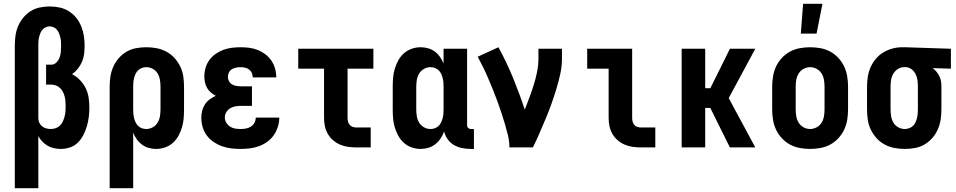

<svg xmlns="http://www.w3.org/2000/svg" viewBox="-20 -777 5040 1012"><path d="M58 215V-535Q58 -561 61.5 -587.5Q65 -614 75 -638Q85 -662 102 -683Q119 -704 141 -718Q163 -732 189.5 -737.5Q216 -743 242 -743Q268 -743 294 -737.5Q320 -732 342.5 -718Q365 -704 381.5 -683.5Q398 -663 408 -638.5Q418 -614 422 -588Q426 -562 426 -536Q426 -515 423.5 -493.5Q421 -472 412.5 -452Q404 -432 390.5 -415Q377 -398 360 -386Q383 -374 401.5 -355Q420 -336 431.5 -312.5Q443 -289 447 -263Q451 -237 451 -210Q451 -185 448 -160.5Q445 -136 438 -112Q431 -88 419.5 -65.5Q408 -43 390.5 -25.5Q373 -8 349 0Q325 8 300 8Q282 8 264 4Q246 0 230.5 -9Q215 -18 202.5 -31.5Q190 -45 182 -60V215ZM248 -97Q261 -97 274 -101.5Q287 -106 296.5 -115.5Q306 -125 311.5 -137.5Q317 -150 320.5 -163Q324 -176 325 -189.5Q326 -203 326 -216V-217Q326 -230 325 -242.5Q324 -255 321 -267.5Q318 -280 312 -292Q306 -304 296.5 -313Q287 -322 275 -326.5Q263 -331 250 -331H223V-436H250Q265 -436 276.5 -447Q288 -458 293.5 -472.5Q299 -487 300.5 -502.5Q302 -518 302 -533Q302 -545 301.5 -556Q301 -567 298.5 -578Q296 -589 292 -599.5Q288 -610 281 -619Q274 -628 263.5 -633Q253 -638 242 -638Q231 -638 220.5 -633Q210 -628 203 -619.5Q196 -611 192 -600.5Q188 -590 185.5 -579Q183 -568 182.5 -557Q182 -546 182 -535V-154Q182 -142 187 -130.5Q192 -119 201.5 -111.5Q211 -104 223 -100.5Q235 -97 248 -97Z M558 215V-320Q558 -347 562 -373.5Q566 -400 577 -425Q588 -450 606 -470.5Q624 -491 647 -504.5Q670 -518 697 -523Q724 -528 751 -528Q778 -528 805 -523Q832 -518 856.5 -505Q881 -492 899.5 -471.5Q918 -451 930 -426.5Q942 -402 946 -374.5Q950 -347 950 -320V-200Q950 -176 948 -152Q946 -128 939 -105Q932 -82 920.5 -61Q909 -40 891 -24Q873 -8 850 0Q827 8 803 8Q783 8 763.5 2.5Q744 -3 728 -15Q712 -27 700.5 -43.5Q689 -60 682 -78V215ZM751 -97Q769 -97 785 -106Q801 -115 810.5 -130.5Q820 -146 823 -164Q826 -182 826 -200V-320Q826 -338 823 -356Q820 -374 811 -389.5Q802 -405 785.5 -414Q769 -423 751 -423Q740 -423 728.5 -419Q717 -415 708.5 -407Q700 -399 695 -388.5Q690 -378 687 -366.5Q684 -355 683 -343.5Q682 -332 682 -320V-200Q682 -188 683 -176.5Q684 -165 687 -153.5Q690 -142 695 -131.5Q700 -121 708.5 -113Q717 -105 728 -101Q739 -97 751 -97Z M1248 8Q1223 8 1198 5Q1173 2 1149.5 -6.5Q1126 -15 1105.5 -29Q1085 -43 1070 -63Q1055 -83 1048 -107.5Q1041 -132 1041 -157Q1041 -175 1045.5 -193Q1050 -211 1060 -226.5Q1070 -242 1085 -253Q1100 -264 1117 -272Q1103 -280 1091 -290Q1079 -300 1071.5 -313.5Q1064 -327 1060.5 -342.5Q1057 -358 1057 -374Q1057 -397 1063.5 -419.5Q1070 -442 1083.5 -460.5Q1097 -479 1116 -492.5Q1135 -506 1156.5 -514Q1178 -522 1201 -525Q1224 -528 1247 -528Q1271 -528 1294 -525Q1317 -522 1338.5 -513.5Q1360 -505 1378.5 -491Q1397 -477 1410 -458Q1423 -439 1429.5 -416.5Q1436 -394 1436 -371V-369H1312V-370Q1312 -382 1307 -393Q1302 -404 1292.5 -411Q1283 -418 1271 -420.5Q1259 -423 1247 -423Q1236 -423 1224 -420.5Q1212 -418 1202 -412Q1192 -406 1186.5 -395Q1181 -384 1181 -372Q1181 -360 1187 -349Q1193 -338 1203.5 -332Q1214 -326 1226 -324Q1238 -322 1250 -322H1308V-219H1250Q1235 -219 1220.5 -216.5Q1206 -214 1193.5 -206.5Q1181 -199 1173 -186Q1165 -173 1165 -158Q1165 -144 1172.5 -131Q1180 -118 1192 -110Q1204 -102 1218.5 -99.5Q1233 -97 1248 -97Q1262 -97 1276 -99.5Q1290 -102 1302 -109.5Q1314 -117 1321 -130Q1328 -143 1328 -157H1452Q1452 -132 1444.5 -108.5Q1437 -85 1423 -64.5Q1409 -44 1388.5 -29.5Q1368 -15 1345 -6.5Q1322 2 1297 5Q1272 8 1248 8Z M1858 0Q1837 0 1815 -3Q1793 -6 1773 -14.5Q1753 -23 1736 -37.5Q1719 -52 1708 -71Q1697 -90 1692.5 -111.5Q1688 -133 1688 -155V-415H1552V-520H1948V-415H1812V-155Q1812 -145 1814.5 -135.5Q1817 -126 1823.5 -118.5Q1830 -111 1839.5 -108Q1849 -105 1858 -105H1934V0Z M2197 8Q2173 8 2150 0Q2127 -8 2109 -24Q2091 -40 2079.5 -61Q2068 -82 2061 -105Q2054 -128 2052 -152Q2050 -176 2050 -200V-320Q2050 -344 2052 -368Q2054 -392 2061 -415Q2068 -438 2079.5 -459Q2091 -480 2109 -496Q2127 -512 2150 -520Q2173 -528 2197 -528Q2217 -528 2236.5 -522.5Q2256 -517 2272 -505Q2288 -493 2299.5 -476.5Q2311 -460 2318 -442V-520H2442V-116Q2442 -108 2448 -102.5Q2454 -97 2461 -97H2478V8H2461Q2438 8 2415.5 3.5Q2393 -1 2373 -12.5Q2353 -24 2339.5 -43Q2326 -62 2321 -84Q2314 -65 2302.5 -47.5Q2291 -30 2274.5 -17Q2258 -4 2238 2Q2218 8 2197 8ZM2249 -97Q2261 -97 2272 -101Q2283 -105 2291.5 -113Q2300 -121 2305 -131.5Q2310 -142 2313 -153.5Q2316 -165 2317 -176.5Q2318 -188 2318 -200V-320Q2318 -332 2317 -343.5Q2316 -355 2313 -366.5Q2310 -378 2305 -388.5Q2300 -399 2291.5 -407Q2283 -415 2272 -419Q2261 -423 2249 -423Q2231 -423 2215 -414Q2199 -405 2189.5 -389.5Q2180 -374 2177 -356Q2174 -338 2174 -320V-200Q2174 -182 2177 -164Q2180 -146 2189.5 -130.5Q2199 -115 2215 -106Q2231 -97 2249 -97Z M2665 0Q2665 -32 2657.5 -63Q2650 -94 2641 -124.5Q2632 -155 2622 -185Q2612 -215 2601 -245Q2590 -275 2578 -304.5Q2566 -334 2553.5 -363.5Q2541 -393 2527 -421.5Q2513 -450 2498 -478L2607 -528Q2650 -450 2684 -367Q2718 -284 2746 -199Q2759 -232 2771 -264.5Q2783 -297 2793.5 -330.5Q2804 -364 2811 -398.5Q2818 -433 2818 -468V-520H2942V-468Q2942 -427 2933 -386.5Q2924 -346 2912 -306.5Q2900 -267 2886 -228Q2872 -189 2856 -151Q2840 -113 2823.5 -75Q2807 -37 2789 0Z M3358 0Q3337 0 3315 -3Q3293 -6 3273 -14.5Q3253 -23 3236 -37.5Q3219 -52 3208 -71Q3197 -90 3192.5 -111.5Q3188 -133 3188 -155V-415H3075V-520H3312V-155Q3312 -145 3314.5 -135.5Q3317 -126 3323.5 -118.5Q3330 -111 3339.5 -108Q3349 -105 3358 -105H3434V0Z M3573 0V-520H3697V-312H3724L3810 -485L3827 -520H3961L3821 -260L3961 0H3827L3724 -208H3697V0Z M4201 -600 4213 -757H4315L4284 -600ZM4250 8Q4223 8 4195.5 3Q4168 -2 4144 -15Q4120 -28 4101 -48.5Q4082 -69 4070.5 -93.5Q4059 -118 4054.5 -145.5Q4050 -173 4050 -200V-320Q4050 -347 4054.5 -374.5Q4059 -402 4070.5 -426.5Q4082 -451 4101 -471.5Q4120 -492 4144 -505Q4168 -518 4195.5 -523Q4223 -528 4250 -528Q4277 -528 4304.5 -523Q4332 -518 4356 -505Q4380 -492 4399 -471.5Q4418 -451 4429.5 -426.5Q4441 -402 4445.5 -374.5Q4450 -347 4450 -320V-200Q4450 -173 4445.5 -145.5Q4441 -118 4429.5 -93.5Q4418 -69 4399 -48.5Q4380 -28 4356 -15Q4332 -2 4304.5 3Q4277 8 4250 8ZM4250 -97Q4268 -97 4284.5 -106Q4301 -115 4310.5 -130.5Q4320 -146 4323 -164Q4326 -182 4326 -200V-320Q4326 -338 4323 -356Q4320 -374 4310.5 -389.5Q4301 -405 4284.5 -414Q4268 -423 4250 -423Q4232 -423 4215.5 -414Q4199 -405 4189.5 -389.5Q4180 -374 4177 -356Q4174 -338 4174 -320V-200Q4174 -182 4177 -164Q4180 -146 4189.5 -130.5Q4199 -115 4215.5 -106Q4232 -97 4250 -97Z M4749 8Q4722 8 4695 3Q4668 -2 4643.5 -15Q4619 -28 4600.5 -48.5Q4582 -69 4570 -93.5Q4558 -118 4554 -145.5Q4550 -173 4550 -200V-320Q4550 -346 4554 -372Q4558 -398 4568.5 -422Q4579 -446 4596 -466.5Q4613 -487 4635.5 -500.5Q4658 -514 4683.5 -521Q4709 -528 4735 -528H4750L4992 -520V-415L4896 -418Q4907 -410 4916 -399Q4925 -388 4931.5 -375Q4938 -362 4940 -348Q4942 -334 4942 -320V-200Q4942 -173 4938 -146.5Q4934 -120 4923 -95Q4912 -70 4894 -49.5Q4876 -29 4853 -15.5Q4830 -2 4803 3Q4776 8 4749 8ZM4749 -97Q4760 -97 4771.5 -101Q4783 -105 4791.5 -113Q4800 -121 4805 -131.5Q4810 -142 4813 -153.5Q4816 -165 4817 -176.5Q4818 -188 4818 -200V-320Q4818 -337 4816 -353.5Q4814 -370 4806.5 -385.5Q4799 -401 4785.5 -411.5Q4772 -422 4755 -423H4745Q4727 -423 4712 -413Q4697 -403 4688 -387.5Q4679 -372 4676.5 -354.5Q4674 -337 4674 -320V-200Q4674 -182 4677 -164Q4680 -146 4689 -130.5Q4698 -115 4714.5 -106Q4731 -97 4749 -97Z"/></svg>

Font: Iosevka SS18 Extrabold
Style: Regular
Weight: 800
Monospace: yes
Designer: Belleve Invis
Foundry: Belleve Invis
Version: Version 25.1.1; ttfautohint (v1.8.4)